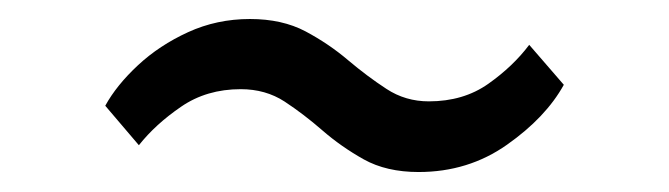

<svg xmlns="http://www.w3.org/2000/svg" viewBox="-20 -380 686 197"><path d="M88 -271.5Q99.5 -292.5 121.5 -313Q143.5 -333.5 173 -347Q202.5 -360.5 236.5 -360.5Q269.5 -360.5 293.5 -347.8Q317.5 -335 337.2 -318.2Q357 -301.5 376.5 -288.8Q396 -276 420 -276Q455.5 -276 481 -294Q506.5 -312 523 -334L558.5 -293Q540 -259.5 500.2 -231.5Q460.5 -203.5 409.5 -203.5Q376.5 -203.5 353.2 -216.5Q330 -229.5 310.8 -246.2Q291.5 -263 272 -275.8Q252.5 -288.5 227 -288.5Q192 -288.5 165.8 -270.5Q139.5 -252.5 122.5 -231Z"/></svg>

Font: Merriweather Text
Style: Regular
Weight: 400
Designer: Eben Sorkin
Foundry: Eben Sorkin
Version: Version 2.100; ttfautohint (v1.7.19-72a1) -l 8 -r 50 -G 200 